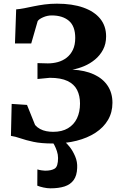

<svg xmlns="http://www.w3.org/2000/svg" viewBox="-20 -771 656 1045"><path d="M267.5 10Q204 10 162.2 1Q120.5 -8 92 -18Q63.5 -28 39.5 -31.5L43.5 -205.5L127 -200L171 -90.5Q183 -77 198.5 -68.8Q214 -60.5 232.2 -57Q250.5 -53.5 269.5 -53.5Q317.5 -53.5 350 -73Q382.5 -92.5 399 -127Q415.5 -161.5 415.5 -207.5Q415.5 -250 399.5 -281.5Q383.5 -313 347.5 -330.2Q311.5 -347.5 251 -347.5L184 -341V-427.5L240.5 -426Q268.5 -426 295 -433.2Q321.5 -440.5 342.8 -457Q364 -473.5 376.8 -500Q389.5 -526.5 389.5 -564.5Q389.5 -628.5 355 -657.8Q320.5 -687 261.5 -687Q237.5 -687 214.8 -677Q192 -667 185 -656L150 -534.5H61.5L68 -720Q88 -721.5 112 -726.2Q136 -731 163.8 -736.8Q191.5 -742.5 223 -746.8Q254.5 -751 290 -751Q373.5 -751 433.5 -729.8Q493.5 -708.5 525.5 -669Q557.5 -629.5 557.5 -573Q557.5 -532 540.8 -500.5Q524 -469 497 -446.8Q470 -424.5 437.8 -411Q405.5 -397.5 374 -392Q442.5 -388.5 491.2 -366Q540 -343.5 566 -304.2Q592 -265 592 -211.5Q592 -159.5 567.8 -118.2Q543.5 -77 499.8 -48.5Q456 -20 397 -5Q338 10 267.5 10ZM254.5 254Q237 254 216.5 249.5Q196 245 183 239.5L183.5 151Q194 154.5 206.8 156.2Q219.5 158 225.5 158Q260 158 278 146.5Q296 135 296 89Q296 70.5 289.8 51.8Q283.5 33 276 18.8Q268.5 4.5 263 0H311.5H331.5Q342.5 7.5 359.2 28.5Q376 49.5 389 79.8Q402 110 400 143.5Q398.5 185 380.8 209.2Q363 233.5 331.2 243.8Q299.5 254 254.5 254Z"/></svg>

Font: Merriweather ExtraBold
Style: Regular
Weight: 800
Version: Version 2.100